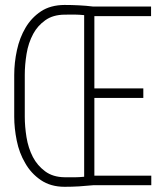

<svg xmlns="http://www.w3.org/2000/svg" viewBox="-20 -737 640 764"><path d="M582 0V-38.1H355.5V-347.2H550.3V-385.3H355.5V-672.9H581.1V-710.9H351.1Q322.8 -714.4 294.2 -715.8Q265.6 -717.3 236.3 -717.3Q180.7 -716.8 142.8 -691.7Q105 -666.5 81.5 -626.5Q58.1 -586.9 47.4 -537.4Q36.6 -487.8 36.6 -438.5V-272.5Q36.6 -227.1 46.6 -177.5Q56.6 -127.9 80.1 -88.4Q103 -47.4 142.3 -20.5Q181.6 6.3 237.3 6.3Q266.6 6.3 294.7 4.6Q322.8 2.9 351.1 0ZM237.3 -31.7Q190.4 -32.2 159.4 -55.4Q128.4 -78.6 110.8 -112.3Q92.3 -148.4 85.4 -191.2Q78.6 -233.9 78.6 -272.5V-439.5Q78.6 -479 85.7 -522.7Q92.8 -566.4 112.3 -602.5Q129.4 -634.3 159.9 -656.2Q190.4 -678.2 236.8 -678.7Q256.8 -679.2 276.1 -679Q295.4 -678.7 314.9 -676.8V-33.7Q295.4 -31.7 276.1 -31.5Q256.8 -31.2 237.3 -31.7Z"/></svg>

Font: Roboto Mono ExtraLight
Style: Regular
Weight: 250
Monospace: yes
Designer: Google
Version: Version 3.000